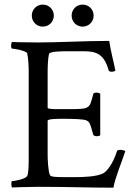

<svg xmlns="http://www.w3.org/2000/svg" viewBox="-20 -829 598 852"><path d="M297.9 -759.8C297.9 -732.4 319.3 -710.9 346.7 -710.9C374 -710.9 395.5 -732.4 395.5 -759.8C395.5 -787.1 374 -808.6 346.7 -808.6C319.3 -808.6 297.9 -787.1 297.9 -759.8ZM121.1 -759.8C121.1 -732.4 142.6 -710.9 169.9 -710.9C197.3 -710.9 218.8 -732.4 218.8 -759.8C218.8 -787.1 197.3 -808.6 169.9 -808.6C142.6 -808.6 121.1 -787.1 121.1 -759.8ZM149.4 -640.6C84 -640.6 33.2 -642.6 33.2 -642.6C31.2 -640.6 29.3 -632.8 29.3 -626C29.3 -618.2 31.2 -613.3 33.2 -613.3C44.9 -613.3 95.7 -603.5 100.6 -592.8C106.4 -569.3 107.4 -525.4 107.4 -508.8V-139.6C107.4 -103.5 107.4 -59.6 100.6 -47.9C92.8 -34.2 44.9 -25.4 33.2 -25.4C31.2 -25.4 30.3 -18.6 30.3 -12.7C30.3 -3.9 32.2 2 33.2 2.9C33.2 2.9 105.5 0 150.4 0C280.3 0 377.9 3.9 483.4 3.9C490.2 -39.1 518.6 -104.5 536.1 -158.2C533.2 -161.1 522.5 -164.1 512.7 -164.1C505.9 -164.1 500 -162.1 499 -158.2C482.4 -105.5 456.1 -69.3 437.5 -59.6C408.2 -44.9 351.6 -43 314.5 -43H267.6C226.6 -43 204.1 -43.9 201.2 -52.7C193.4 -72.3 191.4 -123 191.4 -141.6V-293C191.4 -301.8 234.4 -301.8 262.7 -301.8C299.8 -301.8 355.5 -300.8 365.2 -293.9C375 -288.1 378.9 -288.1 393.6 -231.4C395.5 -227.5 401.4 -224.6 408.2 -224.6C416 -224.6 422.9 -226.6 424.8 -228.5V-413.1C421.9 -416 415 -418 407.2 -418C400.4 -418 394.5 -416 393.6 -411.1C377 -346.7 379.9 -344.7 286.1 -344.7H233.4C212.9 -344.7 191.4 -345.7 191.4 -350.6V-506.8C191.4 -528.3 192.4 -569.3 197.3 -588.9C199.2 -600.6 243.2 -601.6 283.2 -601.6H348.6C399.4 -601.6 440.4 -595.7 461.9 -517.6C462.9 -512.7 468.8 -510.7 475.6 -510.7C482.4 -510.7 489.3 -512.7 492.2 -515.6C483.4 -559.6 471.7 -599.6 464.8 -647.5C357.4 -647.5 241.2 -640.6 149.4 -640.6Z"/></svg>

Font: Crimson
Style: Roman
Weight: 400
Version: Version 0.2